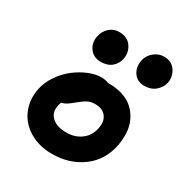

<svg xmlns="http://www.w3.org/2000/svg" viewBox="-160 -825 905 943"><g transform="rotate(30 292.0 -353.5)"><path d="M487.8 -524.9Q449.2 -524.9 428 -554.2Q406.7 -583.5 415 -627Q421.9 -657.2 447 -677.7Q472.2 -698.2 502.9 -698.2Q545.9 -698.2 567.6 -666.3Q589.4 -634.3 582 -596.2Q576.2 -568.4 551.8 -546.6Q527.3 -524.9 487.8 -524.9ZM244.1 -520Q204.1 -520 181.9 -549.3Q159.7 -578.6 167 -618.2Q173.8 -651.4 196.5 -672.1Q219.2 -692.9 251 -692.9Q298.3 -692.9 320.6 -660.4Q342.8 -627.9 335 -588.9Q329.1 -559.6 305.9 -539.8Q282.7 -520 244.1 -520ZM263.2 -8.8Q188 -8.8 133.3 -42.5Q78.6 -76.2 56.2 -130.9Q33.7 -185.5 45.9 -249Q54.7 -292.5 81.5 -332Q108.4 -371.6 143.1 -398.2Q177.7 -424.8 215.6 -440.4Q253.4 -456.1 285.2 -456.1Q312 -456.1 327.1 -448.2H335.9Q379.4 -448.2 415 -435.8Q450.7 -423.3 473.9 -401.4Q497.1 -379.4 511.7 -349.1Q526.4 -318.8 528.6 -283.2Q530.8 -247.6 523.9 -208Q504.9 -113.8 433.1 -61.3Q361.3 -8.8 263.2 -8.8ZM170.9 -229Q161.6 -187 189.5 -160.9Q217.3 -134.8 272 -134.8Q320.8 -134.8 355.2 -160.9Q389.6 -187 398.9 -231Q408.2 -274.4 388.2 -300.8Q368.2 -327.1 325.2 -327.1Q301.8 -327.1 283.9 -317.9Q266.1 -308.6 240.2 -287.1Q216.8 -267.6 204.1 -259.8Q191.4 -252 176.8 -249Q171.4 -233.4 170.9 -229Z"/></g></svg>

Font: Shantell Sans Irregular Bouncy
Style: Italic
Weight: 600
Italic angle: -11.31°
Designer: Stephen Nixon, Anya Danilova, Shantell Martin
Foundry: Arrow Type
Version: Version 1.006;[9816181b4]